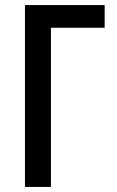

<svg xmlns="http://www.w3.org/2000/svg" viewBox="-20 -734 458 754"><path d="M78 0V-714H391V-625H180V0Z"/></svg>

Font: Noto Sans Condensed Medium
Style: Regular
Weight: 500
Width: 3
Designer: Monotype Design Team
Foundry: Monotype Imaging Inc.
Version: Version 2.013; ttfautohint (v1.8.4.7-5d5b)